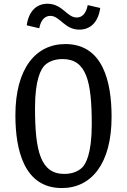

<svg xmlns="http://www.w3.org/2000/svg" viewBox="-20 -968 660 998"><path d="M301.5 9.5C455 9.5 560 -117 560 -360.5C560 -542 516 -739 319.5 -739C166 -739 60 -612.5 60 -369C60 -187.5 105.5 9.5 301.5 9.5ZM314 -64C190 -64 162 -184.5 162 -407.5C162 -556 193.5 -609.5 212 -628C230.5 -646 260.5 -661 305.5 -661C429 -661 457 -546 457 -322.5C457 -167.5 425.5 -116 407.5 -97.5C389 -79.5 359 -64 314 -64ZM227 -948.5C168 -948.5 129 -908 119 -836.5L184 -821C192 -863 212.5 -885.5 241.5 -885.5C292.5 -885.5 314.5 -814 392.5 -814C451.5 -814 491 -854.5 501 -926.5L436 -941.5C428 -899.5 408 -877 379 -877C327.5 -877 305 -948.5 227 -948.5Z"/></svg>

Font: Monaspace Argon
Style: Regular
Weight: 400
Designer: Riley Cran & the Lettermatic Team
Foundry: Lettermatic
Version: Version 1.200 (Monaspace Argon)